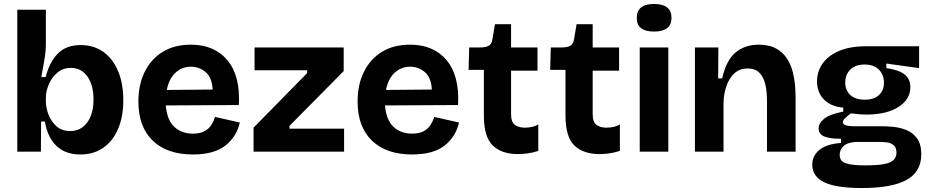

<svg xmlns="http://www.w3.org/2000/svg" viewBox="-20 -764 4688 967"><path d="M385 14Q309 14 264 -29.5Q219 -73 206 -152H187L186 0H67V-715H211V-543Q211 -507 204 -464.5Q197 -422 188 -376H210Q229 -451 271 -494Q313 -537 386 -537Q452 -537 500 -503Q548 -469 574.5 -406.5Q601 -344 601 -259Q601 -177 575 -115.5Q549 -54 500.5 -20Q452 14 385 14ZM334 -104Q387 -104 419 -147Q451 -190 451 -263Q451 -335 420.5 -378.5Q390 -422 337 -422Q296 -422 268 -397.5Q240 -373 225.5 -338.5Q211 -304 211 -272V-253Q211 -222 224 -187.5Q237 -153 264 -128.5Q291 -104 334 -104Z M951 14Q822 14 749.5 -55.5Q677 -125 677 -253Q677 -337 708.5 -401.5Q740 -466 799 -502.5Q858 -539 941 -539Q1060 -539 1125.5 -460.5Q1191 -382 1183 -235L815 -233Q821 -160 857.5 -125.5Q894 -91 951 -91Q988 -91 1010.5 -103.5Q1033 -116 1045 -135.5Q1057 -155 1063 -175L1188 -147Q1171 -74 1114 -30Q1057 14 951 14ZM942 -428Q896 -428 863.5 -397.5Q831 -367 820 -311L1051 -313Q1048 -373 1016 -400.5Q984 -428 942 -428Z M1257 0V-121L1527 -396V-410H1262V-525H1711V-406L1438 -130V-116H1713V0Z M2055 14Q1926 14 1853.5 -55.5Q1781 -125 1781 -253Q1781 -337 1812.5 -401.5Q1844 -466 1903 -502.5Q1962 -539 2045 -539Q2164 -539 2229.5 -460.5Q2295 -382 2287 -235L1919 -233Q1925 -160 1961.5 -125.5Q1998 -91 2055 -91Q2092 -91 2114.5 -103.5Q2137 -116 2149 -135.5Q2161 -155 2167 -175L2292 -147Q2275 -74 2218 -30Q2161 14 2055 14ZM2046 -428Q2000 -428 1967.5 -397.5Q1935 -367 1924 -311L2155 -313Q2152 -373 2120 -400.5Q2088 -428 2046 -428Z M2588 12Q2507 12 2462 -31Q2417 -74 2417 -183V-412H2340L2343 -525H2396Q2427 -525 2441.5 -533.5Q2456 -542 2460 -566L2473 -642H2554V-525H2687V-408H2554V-189Q2554 -148 2574 -134.5Q2594 -121 2623 -121Q2642 -121 2660 -125Q2678 -129 2691 -138V-4Q2660 6 2634 9Q2608 12 2588 12Z M2999 12Q2918 12 2873 -31Q2828 -74 2828 -183V-412H2751L2754 -525H2807Q2838 -525 2852.5 -533.5Q2867 -542 2871 -566L2884 -642H2965V-525H3098V-408H2965V-189Q2965 -148 2985 -134.5Q3005 -121 3034 -121Q3053 -121 3071 -125Q3089 -129 3102 -138V-4Q3071 6 3045 9Q3019 12 2999 12Z M3202 0V-525H3346V0ZM3274 -605Q3187 -605 3187 -674Q3187 -744 3274 -744Q3362 -744 3362 -674Q3362 -605 3274 -605Z M3480 0V-525H3598L3597 -369H3617Q3638 -462 3685.5 -500.5Q3733 -539 3801 -539Q3854 -539 3889 -519.5Q3924 -500 3944 -468.5Q3964 -437 3973 -400.5Q3982 -364 3984.5 -329.5Q3987 -295 3987 -269V0H3843V-253Q3843 -271 3841 -298.5Q3839 -326 3830 -354Q3821 -382 3801.5 -400.5Q3782 -419 3746 -419Q3705 -419 3678.5 -394.5Q3652 -370 3638 -329Q3624 -288 3624 -240V0Z M4321 183Q4191 183 4131 154Q4071 125 4071 65Q4071 20 4107.5 -9.5Q4144 -39 4216 -44V-65Q4161 -65 4132 -76.5Q4103 -88 4103 -117Q4103 -144 4131.5 -166.5Q4160 -189 4227 -202V-222Q4165 -227 4130 -262.5Q4095 -298 4095 -355Q4095 -404 4123 -444Q4151 -484 4206 -507.5Q4261 -531 4343 -531H4609V-421L4444 -444V-421Q4507 -412 4536 -389Q4565 -366 4565 -325Q4565 -264 4505.5 -225.5Q4446 -187 4342 -187Q4330 -187 4315 -188Q4300 -189 4265 -193Q4246 -178 4235.5 -168Q4225 -158 4225 -149Q4225 -137 4241.5 -132.5Q4258 -128 4278 -128H4428Q4448 -128 4480 -125Q4512 -122 4544 -109.5Q4576 -97 4598 -68Q4620 -39 4620 13Q4620 101 4546 142Q4472 183 4321 183ZM4335 -262Q4383 -262 4407.5 -285.5Q4432 -309 4432 -347Q4432 -387 4407 -413Q4382 -439 4335 -439Q4288 -439 4262.5 -413.5Q4237 -388 4237 -348Q4237 -310 4262 -286Q4287 -262 4335 -262ZM4338 69Q4428 69 4461.5 54Q4495 39 4495 5Q4495 -22 4480 -33.5Q4465 -45 4446 -47Q4427 -49 4414 -49H4289Q4246 -46 4227.5 -27.5Q4209 -9 4209 16Q4209 48 4240.5 58.5Q4272 69 4338 69Z"/></svg>

Font: Bricolage Grotesque 10pt Bricolage Grotesque 10pt Regular
Style: Bold
Weight: 700
Designer: Mathieu Triay
Foundry: Atelier Triay
Version: Version 1.000; ttfautohint (v1.8.4.7-5d5b);gftools[0.9.32]